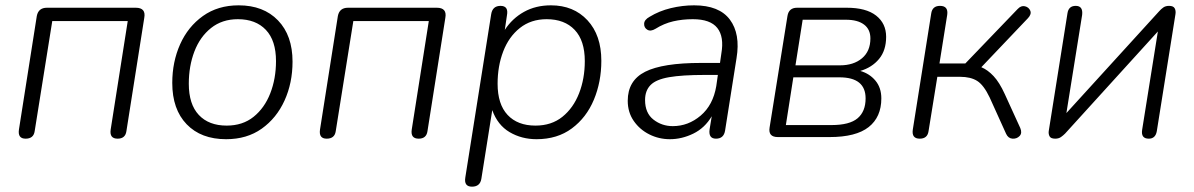

<svg xmlns="http://www.w3.org/2000/svg" viewBox="-20 -514 4478 720"><path d="M76 6Q46 6 51 -28L118 -454Q124 -485 156 -485H489Q528 -485 521 -447L454 -22Q450 6 421 6Q390 6 395 -28L459 -435H176L110 -22Q106 6 76 6Z M828 8Q734 8 680 -48Q626 -104 626 -203Q626 -282 655.5 -348Q685 -414 741 -454Q797 -494 875 -494Q968 -494 1022.5 -437.5Q1077 -381 1077 -283Q1077 -203 1047 -137Q1017 -71 961.5 -31.5Q906 8 828 8ZM830 -43Q890 -43 931 -76Q972 -109 993.5 -164Q1015 -219 1015 -285Q1015 -362 977 -402Q939 -442 872 -442Q813 -442 771.5 -409Q730 -376 709 -321Q688 -266 688 -200Q688 -123 725.5 -83Q763 -43 830 -43Z M1205 6Q1175 6 1180 -28L1247 -454Q1253 -485 1285 -485H1618Q1657 -485 1650 -447L1583 -22Q1579 6 1550 6Q1519 6 1524 -28L1588 -435H1305L1239 -22Q1235 6 1205 6Z M1750 186Q1719 186 1725 151L1822 -461Q1827 -492 1857 -492Q1888 -492 1881 -456L1873 -402Q1901 -445 1945 -469.5Q1989 -494 2046 -494Q2131 -494 2183 -438Q2235 -382 2235 -286Q2235 -207 2207 -140Q2179 -73 2124.5 -32.5Q2070 8 1992 8Q1936 8 1891 -18.5Q1846 -45 1826 -101L1785 157Q1780 186 1750 186ZM1988 -43Q2048 -43 2089 -76Q2130 -109 2151.5 -164Q2173 -219 2173 -285Q2173 -362 2135 -402Q2097 -442 2030 -442Q1971 -442 1929.5 -409Q1888 -376 1867 -321Q1846 -266 1846 -200Q1846 -123 1883.5 -83Q1921 -43 1988 -43Z M2492 8Q2451 8 2415 -10Q2379 -28 2356.5 -60.5Q2334 -93 2334 -136Q2334 -212 2399.5 -245Q2465 -278 2609 -278H2680L2685 -313Q2696 -376 2670 -409Q2644 -442 2578 -442Q2539 -442 2504.5 -434Q2470 -426 2438 -406Q2420 -395 2407.5 -402.5Q2395 -410 2395.5 -425Q2396 -440 2416 -451Q2452 -473 2495.5 -483.5Q2539 -494 2583 -494Q2677 -494 2717 -440.5Q2757 -387 2742 -296L2699 -24Q2694 6 2665 6Q2636 6 2641 -29L2649 -78Q2623 -34 2580 -13Q2537 8 2492 8ZM2503 -41Q2561 -41 2607.5 -80.5Q2654 -120 2666 -191L2672 -233H2623Q2538 -233 2489 -224.5Q2440 -216 2419.5 -195Q2399 -174 2399 -139Q2399 -90 2430.5 -65.5Q2462 -41 2503 -41Z M2897 0Q2860 0 2866 -36L2933 -454Q2938 -485 2969 -485H3155Q3228 -485 3265.5 -455.5Q3303 -426 3303 -376Q3303 -325 3276.5 -293Q3250 -261 3206 -248Q3241 -238 3263 -211.5Q3285 -185 3285 -145Q3285 -75 3237.5 -37.5Q3190 0 3091 0ZM2963 -269H3130Q3181 -269 3212.5 -295.5Q3244 -322 3244 -370Q3244 -404 3220 -422Q3196 -440 3152 -440H2990ZM2927 -45H3098Q3166 -45 3196 -70.5Q3226 -96 3226 -145Q3226 -224 3128 -224H2955Z M3429 6Q3398 6 3403 -28L3472 -463Q3476 -492 3505 -492Q3537 -492 3532 -458L3503 -276H3600L3796 -480Q3809 -494 3823.5 -490.5Q3838 -487 3843.5 -474Q3849 -461 3835 -446L3660 -262Q3684 -252 3706 -228.5Q3728 -205 3748 -161L3806 -34Q3814 -15 3803.5 -4Q3793 7 3777 6Q3761 5 3753 -12L3691 -149Q3669 -195 3644.5 -210.5Q3620 -226 3580 -226H3495L3462 -22Q3458 6 3429 6Z M3937 6Q3920 6 3915.5 -3.5Q3911 -13 3913 -24L3983 -464Q3987 -492 4014 -492Q4042 -492 4038 -458L3979 -90L4327 -472Q4334 -480 4342.5 -486Q4351 -492 4364 -492Q4380 -492 4385 -483Q4390 -474 4388 -461L4318 -22Q4313 6 4288 6Q4258 6 4263 -27L4322 -396L3974 -13Q3967 -6 3958.5 0Q3950 6 3937 6Z"/></svg>

Font: Nunito Light
Style: Italic
Weight: 300
Italic angle: -9°
Designer: Vernon Adams
Foundry: Vernon Adams
Version: Version 3.601; ttfautohint (v1.8.2.53-6de2)